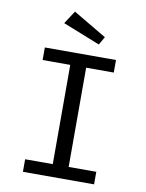

<svg xmlns="http://www.w3.org/2000/svg" viewBox="-98 -978 795 1047"><g transform="rotate(10 300.0 -455.0)"><path d="M497 -688.5V-619H344V-69.5H497V0H103V-69.5H256V-619H103V-688.5ZM231 -909.5 415.5 -800.5 390 -755.5 184 -837.5Z"/></g></svg>

Font: Fira Code Light
Style: Regular
Weight: 400
Monospace: yes
Version: Version 5.002